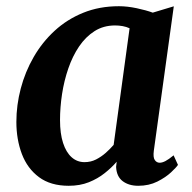

<svg xmlns="http://www.w3.org/2000/svg" viewBox="-20 -588 619 618"><path d="M475.1 -102.7Q472.3 -81.3 478.3 -72.8Q484.2 -64.2 494.1 -64.2Q502 -64.2 512.4 -69.5Q522.7 -74.8 538.8 -88L552.8 -57.3Q547.9 -49.6 530.6 -33.3Q513.3 -17.1 486.3 -3.5Q459.3 10 425 10Q394.8 10 375 -4.8Q355.2 -19.7 353.7 -50.8L355.6 -67.4Q339.2 -48.3 316.8 -30.6Q294.5 -12.8 265.9 -1.4Q237.2 10 201.1 10Q142.9 10 105.5 -17.8Q68.2 -45.5 50.4 -92.3Q32.7 -139.2 32.7 -195.5Q32.7 -249.5 46.8 -303.1Q60.9 -356.7 88.3 -404.3Q115.7 -452 155.8 -488.9Q195.8 -525.8 247.9 -546.9Q299.9 -568 362.9 -568Q389.3 -568 419.9 -561.6Q450.4 -555.1 471.7 -547.3L539.4 -567.7ZM397.1 -497Q386.5 -501.9 374.6 -504Q362.7 -506.1 350.4 -506.1Q313.3 -506.1 284.5 -487.9Q255.7 -469.6 234.6 -438.5Q213.5 -407.3 199.9 -367.7Q186.3 -328.1 179.7 -285.2Q173.2 -242.4 173.2 -201.2Q173.2 -158.2 183 -127.9Q192.8 -97.6 210.6 -81.8Q228.3 -66.1 252 -66.1Q272.1 -66.1 289.1 -74.7Q306.1 -83.4 320.5 -96.1Q334.8 -108.9 345.8 -121.7Z"/></svg>

Font: Merriweather 7pt Light
Style: Italic
Weight: 300
Italic angle: -7.8°
Designer: Eben Sorkin
Foundry: Eben Sorkin
Version: Version 2.200;gftools[0.9.31]